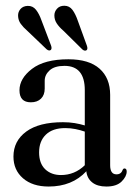

<svg xmlns="http://www.w3.org/2000/svg" viewBox="-20 -656 480 685"><path d="M28 -97.5Q28 -153 73.5 -186.5Q119 -220 204.5 -220Q227 -220 246.5 -216.8Q266 -213.5 282.5 -208.5V-334.5Q282.5 -421 210 -421Q174.5 -421 157 -405Q139.5 -389 139.5 -368V-340Q139.5 -317 126.2 -304Q113 -291 90 -291Q49.5 -291 49.5 -334Q49.5 -376 94 -410.2Q138.5 -444.5 224 -444.5Q297.5 -444.5 335.2 -411Q373 -377.5 373 -317.5V-66.5Q373 -34 395.5 -34Q412.5 -34 417.5 -50Q420 -55 424 -55Q432 -55 432 -44Q432 -26.5 414 -8.5Q396 9.5 359.5 9.5Q327.5 9.5 309 -5.2Q290.5 -20 288 -45Q237.5 9.5 153.5 9.5Q96 9.5 62 -20Q28 -49.5 28 -97.5ZM119.5 -112.5Q119.5 -73 141.2 -52.2Q163 -31.5 197.5 -31.5Q246.5 -31.5 282.5 -66.5V-186.5Q266.5 -192 249.2 -195.5Q232 -199 212.5 -199Q168 -199 143.8 -175.8Q119.5 -152.5 119.5 -112.5ZM258 -581 290 -493Q294 -481.5 289 -477Q282.5 -472.5 274 -479.5L206 -546.5Q191.5 -559 182.8 -572Q174 -585 174 -601Q174 -614.5 183.5 -625Q193 -635.5 209.5 -635.5Q227.5 -635.5 238.5 -620.8Q249.5 -606 258 -581ZM128.5 -582 162 -494Q166 -483 161.5 -478Q155.5 -473 146.5 -480L77.5 -546Q63 -558.5 54 -571Q45 -583.5 44.5 -599.5Q44 -613.5 53.2 -624Q62.5 -634.5 79 -635Q97 -635.5 108.5 -621Q120 -606.5 128.5 -582Z"/></svg>

Font: Fraunces 144pt S050
Style: Regular
Weight: 400
Version: Version 1.000; ttfautohint (v1.8.3)